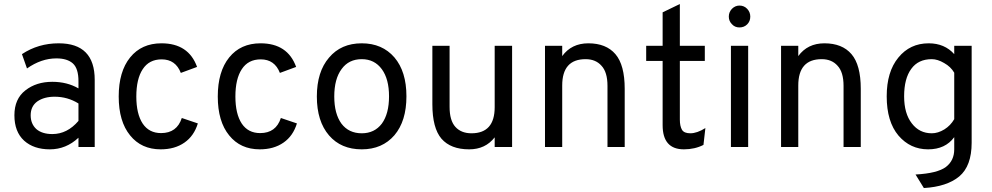

<svg xmlns="http://www.w3.org/2000/svg" viewBox="-20 -742 5006 969"><path d="M376 0Q376 -11.7 376 -46.9Q313.5 11.7 231.4 11.7Q150.4 11.7 101.6 -32.2Q52.7 -77.1 52.7 -160.2Q52.7 -243.2 108.4 -286.1Q163.1 -329.1 244.1 -329.1Q318.4 -329.1 376 -295.9Q376 -307.6 376 -332Q376 -396.5 347.7 -421.9Q319.3 -447.3 264.6 -447.3Q188.5 -447.3 116.2 -396.5Q107.4 -419.9 90.8 -468.8Q172.9 -523.4 276.4 -523.4Q458 -523.4 458 -338.9Q458 -225.6 458 0Q437.5 0 376 0ZM244.1 -65.4Q319.3 -65.4 376 -131.8Q376 -161.1 376 -219.7Q321.3 -253.9 255.9 -253.9Q203.1 -253.9 168.9 -230.5Q134.8 -206.1 134.8 -160.2Q134.8 -117.2 163.1 -90.8Q192.4 -65.4 244.1 -65.4Z M791 11.7Q693.4 11.7 636.7 -58.6Q579.1 -128.9 579.1 -254.9Q579.1 -380.9 636.7 -452.1Q694.3 -523.4 794.9 -523.4Q931.6 -523.4 974.6 -404.3Q947.3 -393.6 892.6 -374Q866.2 -442.4 795.9 -442.4Q732.4 -442.4 700.2 -392.6Q668 -343.8 668 -254.9Q668 -167 700.2 -118.2Q732.4 -70.3 793 -70.3Q873 -70.3 897.5 -146.5Q924.8 -136.7 978.5 -119.1Q959 -55.7 911.1 -22.5Q862.3 11.7 791 11.7Z M1291 11.7Q1193.4 11.7 1136.7 -58.6Q1079.1 -128.9 1079.1 -254.9Q1079.1 -380.9 1136.7 -452.1Q1194.3 -523.4 1294.9 -523.4Q1431.6 -523.4 1474.6 -404.3Q1447.3 -393.6 1392.6 -374Q1366.2 -442.4 1295.9 -442.4Q1232.4 -442.4 1200.2 -392.6Q1168 -343.8 1168 -254.9Q1168 -167 1200.2 -118.2Q1232.4 -70.3 1293 -70.3Q1373 -70.3 1397.5 -146.5Q1424.8 -136.7 1478.5 -119.1Q1459 -55.7 1411.1 -22.5Q1362.3 11.7 1291 11.7Z M1805.7 11.7Q1701.2 11.7 1640.6 -58.6Q1579.1 -129.9 1579.1 -254.9Q1579.1 -379.9 1640.6 -451.2Q1701.2 -523.4 1805.7 -523.4Q1909.2 -523.4 1970.7 -452.1Q2031.2 -380.9 2031.2 -255.9Q2031.2 -130.9 1970.7 -59.6Q1909.2 11.7 1805.7 11.7ZM1805.7 -69.3Q1870.1 -69.3 1907.2 -118.2Q1943.4 -168 1943.4 -255.9Q1943.4 -342.8 1907.2 -392.6Q1870.1 -443.4 1805.7 -443.4Q1740.2 -443.4 1704.1 -393.6Q1667 -343.8 1667 -254.9Q1667 -168 1703.1 -118.2Q1740.2 -69.3 1805.7 -69.3Z M2476.6 0Q2476.6 -12.7 2476.6 -48.8Q2429.7 11.7 2347.7 11.7Q2254.9 11.7 2208 -42Q2162.1 -95.7 2162.1 -215.8Q2162.1 -314.5 2162.1 -510.7Q2183.6 -510.7 2249 -510.7Q2249 -433.6 2249 -203.1Q2249 -133.8 2278.3 -101.6Q2307.6 -69.3 2359.4 -69.3Q2476.6 -69.3 2476.6 -201.2Q2476.6 -304.7 2476.6 -510.7Q2499 -510.7 2564.5 -510.7Q2564.5 -382.8 2564.5 0Q2542 0 2476.6 0Z M3045.9 0Q3045.9 -77.1 3045.9 -308.6Q3045.9 -377.9 3015.6 -410.2Q2986.3 -443.4 2935.5 -443.4Q2817.4 -443.4 2817.4 -310.5Q2817.4 -207 2817.4 0Q2795.9 0 2730.5 0Q2730.5 -127.9 2730.5 -510.7Q2752 -510.7 2817.4 -510.7Q2817.4 -498 2817.4 -459Q2864.3 -523.4 2949.2 -523.4Q3039.1 -523.4 3085.9 -468.8Q3132.8 -414.1 3132.8 -293.9Q3132.8 -196.3 3132.8 0Q3110.4 0 3045.9 0Z M3431.6 11.7Q3324.2 11.7 3324.2 -110.4Q3324.2 -218.8 3324.2 -434.6Q3302.7 -434.6 3241.2 -434.6Q3241.2 -454.1 3241.2 -510.7Q3261.7 -510.7 3324.2 -510.7Q3324.2 -553.7 3324.2 -679.7Q3345.7 -690.4 3411.1 -721.7Q3411.1 -668.9 3411.1 -510.7Q3442.4 -510.7 3537.1 -510.7Q3537.1 -492.2 3537.1 -434.6Q3505.9 -434.6 3411.1 -434.6Q3411.1 -361.3 3411.1 -138.7Q3411.1 -105.5 3421.9 -86.9Q3432.6 -69.3 3463.9 -69.3Q3498 -69.3 3540 -95.7Q3536.1 -67.4 3530.3 -10.7Q3486.3 11.7 3431.6 11.7Z M3711.9 -603.5Q3688.5 -603.5 3673.8 -620.1Q3658.2 -635.7 3658.2 -658.2Q3658.2 -680.7 3673.8 -697.3Q3690.4 -713.9 3711.9 -713.9Q3735.4 -713.9 3751 -697.3Q3766.6 -680.7 3766.6 -658.2Q3766.6 -634.8 3751 -619.1Q3735.4 -603.5 3711.9 -603.5ZM3668.9 0Q3668.9 -127.9 3668.9 -510.7Q3690.4 -510.7 3755.9 -510.7Q3755.9 -382.8 3755.9 0Q3734.4 0 3668.9 0Z M4237.3 0Q4237.3 -77.1 4237.3 -308.6Q4237.3 -377.9 4207 -410.2Q4177.7 -443.4 4127 -443.4Q4008.8 -443.4 4008.8 -310.5Q4008.8 -207 4008.8 0Q3987.3 0 3921.9 0Q3921.9 -127.9 3921.9 -510.7Q3943.4 -510.7 4008.8 -510.7Q4008.8 -498 4008.8 -459Q4055.7 -523.4 4140.6 -523.4Q4230.5 -523.4 4277.3 -468.8Q4324.2 -414.1 4324.2 -293.9Q4324.2 -196.3 4324.2 0Q4301.8 0 4237.3 0Z M4642.6 207Q4631.8 190.4 4600.6 138.7Q4710.9 132.8 4753.9 100.6Q4795.9 68.4 4795.9 11.7Q4795.9 -8.8 4795.9 -49.8Q4751 11.7 4664.1 11.7Q4574.2 11.7 4514.6 -57.6Q4455.1 -127.9 4455.1 -255.9Q4455.1 -379.9 4513.7 -451.2Q4572.3 -523.4 4667 -523.4Q4747.1 -523.4 4795.9 -468.8Q4795.9 -483.4 4795.9 -510.7Q4818.4 -510.7 4883.8 -510.7Q4883.8 -388.7 4883.8 -21.5Q4883.8 95.7 4821.3 148.4Q4758.8 200.2 4642.6 207ZM4682.6 -69.3Q4713.9 -69.3 4746.1 -88.9Q4777.3 -108.4 4795.9 -140.6Q4795.9 -218.8 4795.9 -375Q4778.3 -405.3 4745.1 -423.8Q4711.9 -443.4 4682.6 -443.4Q4614.3 -443.4 4579.1 -394.5Q4543 -345.7 4543 -255.9Q4543 -168.9 4582 -119.1Q4620.1 -69.3 4682.6 -69.3Z"/></svg>

Font: Overpass
Style: Regular
Weight: 400
Designer: Delve Withrington, Thomas Jockin
Version: Version 3.000;DELV;Overpass; ttfautohint (v1.5)